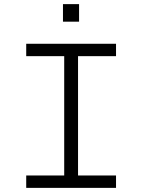

<svg xmlns="http://www.w3.org/2000/svg" viewBox="-20 -910 690 930"><path d="M291 0V-698H358V0ZM107 -698H542V-638H107ZM107 -60H542V0H107ZM285 -805V-890H363V-805Z"/></svg>

Font: Azeret Mono Thin ExtraLight
Style: Regular
Weight: 250
Version: Version 1.002